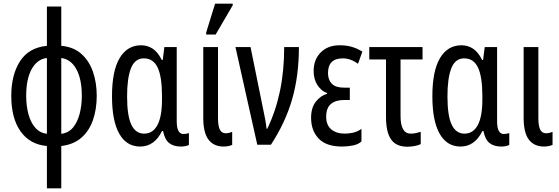

<svg xmlns="http://www.w3.org/2000/svg" viewBox="-20 -796 3073 1056"><path d="M238 240V7Q145 -1 93.5 -73Q42 -145 42 -269Q42 -384 90 -459Q138 -534 238 -544V-760H317V-544Q384 -538 427 -500Q470 -462 491 -402Q512 -342 512 -269Q512 -195 491 -135Q470 -75 427 -38Q384 -1 317 7V240ZM238 -60V-477Q185 -471 154.5 -416.5Q124 -362 124 -269Q124 -214 136.5 -168Q149 -122 174 -93.5Q199 -65 238 -60ZM317 -60Q357 -65 381.5 -94.5Q406 -124 418 -170Q430 -216 430 -269Q430 -361 400 -415.5Q370 -470 317 -477Z M751 10Q676 10 636 -60.5Q596 -131 596 -267Q596 -406 638 -476.5Q680 -547 756 -547Q791 -547 819.5 -528.5Q848 -510 870 -466H875L884 -537H952V-129Q952 -59 989 -59Q1004 -59 1019 -64V1Q1013 5 1000 7.5Q987 10 976 10Q934 10 910 -9.5Q886 -29 877 -75H871Q829 10 751 10ZM773 -61Q820 -61 845.5 -107.5Q871 -154 871 -249V-267Q871 -374 847 -424.5Q823 -475 771 -475Q722 -475 700.5 -421Q679 -367 679 -266Q679 -159 702.5 -110Q726 -61 773 -61Z M1208 10Q1154 9 1126 -29Q1098 -67 1098 -148V-537H1179V-147Q1179 -104 1189 -83.5Q1199 -63 1222 -63Q1238 -63 1257 -71V1Q1236 10 1208 10ZM1114 -606V-617L1163 -776H1260V-767L1166 -606Z M1395 0 1275 -537H1358L1425 -207Q1433 -170 1438.5 -140Q1444 -110 1446 -88H1450Q1496 -183 1519.5 -294Q1543 -405 1543 -537H1624Q1624 -380 1587 -251Q1550 -122 1470 0Z M1862 10Q1774 10 1732.5 -34Q1691 -78 1691 -148Q1691 -205 1718 -238Q1745 -271 1779 -280V-284Q1748 -295 1726.5 -327Q1705 -359 1705 -406Q1705 -468 1744 -507.5Q1783 -547 1848 -547Q1885 -547 1914.5 -538.5Q1944 -530 1973 -512L1949 -445Q1909 -475 1865 -475Q1784 -475 1784 -394Q1784 -357 1805 -335.5Q1826 -314 1871 -314H1904V-246H1872Q1826 -246 1800 -224Q1774 -202 1774 -154Q1774 -108 1802 -84.5Q1830 -61 1877 -61Q1894 -61 1918.5 -65.5Q1943 -70 1968 -87V-18Q1951 -2 1921 4Q1891 10 1862 10Z M2221 11Q2159 11 2131 -29Q2103 -69 2103 -153V-469H2011V-537H2304V-469H2183V-158Q2183 -61 2239 -61Q2253 -61 2267 -64Q2281 -67 2294 -71V-4Q2283 3 2261 7Q2239 11 2221 11Z M2513 10Q2438 10 2398 -60.5Q2358 -131 2358 -267Q2358 -406 2400 -476.5Q2442 -547 2518 -547Q2553 -547 2581.5 -528.5Q2610 -510 2632 -466H2637L2646 -537H2714V-129Q2714 -59 2751 -59Q2766 -59 2781 -64V1Q2775 5 2762 7.5Q2749 10 2738 10Q2696 10 2672 -9.5Q2648 -29 2639 -75H2633Q2591 10 2513 10ZM2535 -61Q2582 -61 2607.5 -107.5Q2633 -154 2633 -249V-267Q2633 -374 2609 -424.5Q2585 -475 2533 -475Q2484 -475 2462.5 -421Q2441 -367 2441 -266Q2441 -159 2464.5 -110Q2488 -61 2535 -61Z M2970 10Q2916 9 2888 -29Q2860 -67 2860 -148V-537H2941V-147Q2941 -104 2951 -83.5Q2961 -63 2984 -63Q3000 -63 3019 -71V1Q2998 10 2970 10Z"/></svg>

Font: Noto Sans ExtraCondensed
Style: Regular
Weight: 400
Width: 2
Designer: Monotype Design Team
Foundry: Monotype Imaging Inc.
Version: Version 2.013; ttfautohint (v1.8.4.7-5d5b)